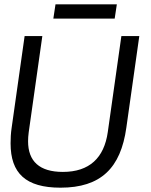

<svg xmlns="http://www.w3.org/2000/svg" viewBox="-20 -859 701 889"><path d="M237 -839 227 -773H511L521 -839ZM260 10C447 10 539 -81 565 -268L625 -692H542L479 -247C462 -128 394 -63 271 -63C163 -63 110 -112 110 -205C110 -218 111 -232 113 -247L176 -692H94L34 -268C30 -242 29 -217 29 -195C29 -57 99 10 260 10Z"/></svg>

Font: Cantarell
Style: Oblique
Weight: 400
Italic angle: -8°
Designer: Dave Crossland
Version: Version 0.024